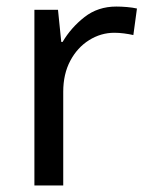

<svg xmlns="http://www.w3.org/2000/svg" viewBox="-20 -566 453 586"><path d="M335 -546Q350 -546 367.5 -544.5Q385 -543 398 -540L387 -459Q374 -462 358.5 -464Q343 -466 329 -466Q288 -466 252 -443.5Q216 -421 194.5 -380.5Q173 -340 173 -286V0H85V-536H157L167 -438H171Q197 -482 238 -514Q279 -546 335 -546Z"/></svg>

Font: Noto Sans Kawi
Style: Regular
Weight: 400
Designer: Fadhl Haqq
Version: Version 1.000